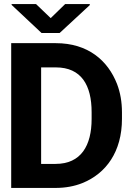

<svg xmlns="http://www.w3.org/2000/svg" viewBox="-20 -923 652 943"><path d="M35 0H253C301 0 345 -8 385 -24C501 -71 579 -178 579 -339V-371C579 -422 571 -468 555 -510C510 -626 412 -711 254 -711H35ZM37 -899 184 -761H273L421 -898V-903H300L229 -834L157 -903H37ZM182 -118V-592H254C380 -592 430 -504 430 -372V-339C430 -208 378 -118 253 -118Z"/></svg>

Font: Asimov Pro
Style: Bd
Weight: 700
Designer: Google
Version: Version 2.000980; 2014